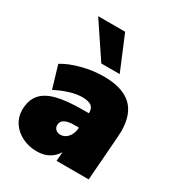

<svg xmlns="http://www.w3.org/2000/svg" viewBox="-183 -879 925 1004"><g transform="rotate(30 279.5 -377.5)"><path d="M521 -302Q521 -290 519 -264L499 0H305L309 -55Q292 -25 261.5 -8Q231 9 190 9Q141 9 101 -11Q61 -31 38.5 -65Q16 -99 16 -140Q16 -198 44 -233Q72 -268 131.5 -284Q191 -300 290 -300H327Q328 -330 311 -343Q294 -356 255 -356Q221 -356 178 -342.5Q135 -329 99 -309L59 -444Q102 -471 168.5 -488.5Q235 -506 299 -506Q411 -506 466 -456Q521 -406 521 -302ZM319 -204V-209H293Q214 -209 214 -164Q214 -148 225 -138Q236 -128 253 -128Q279 -128 297.5 -149Q316 -170 319 -204ZM115 -764H278L364 -558H253Z"/></g></svg>

Font: Nunito Sans Heavy Heavy
Style: Italic
Weight: 400
Italic angle: -4.541°
Designer: Vernon Adams
Foundry: Vernon Adams
Version: Version 2.002